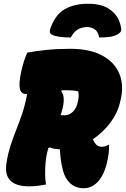

<svg xmlns="http://www.w3.org/2000/svg" viewBox="-20 -979 668 1019"><path d="M224 0Q205 4 182 7Q159 10 135 10Q-4 10 14 -111Q22 -164 36.5 -208Q51 -252 67.5 -293.5Q84 -335 99 -380Q114 -425 124 -480Q121 -480 119 -480Q92 -480 85.5 -507.5Q79 -535 92 -596Q98 -625 107 -653.5Q116 -682 125 -700Q169 -708 226 -714Q283 -720 352 -720Q458 -720 524 -683.5Q590 -647 614.5 -585Q639 -523 619 -444L616 -432Q602 -375 563 -324.5Q524 -274 473 -240Q483 -217 494 -208.5Q505 -200 521 -200Q538 -200 555 -210H559Q559 -184 556.5 -163Q554 -142 546 -109Q530 -45 496 -11Q465 20 424 20Q382 20 353.5 -5.5Q325 -31 314 -75Q307 -101 303 -129.5Q299 -158 298 -186Q284 -187 268.5 -189.5Q253 -192 244 -197L236 -193Q231 -175 227.5 -156.5Q224 -138 222 -117Q219 -83 219.5 -53.5Q220 -24 224 0ZM308 -388Q305 -378 302 -368Q311 -367 322 -367Q348 -367 367.5 -386.5Q387 -406 394 -443L395 -448Q400 -473 395 -494Q371 -500 340 -500Q324 -500 308 -500L305 -495Q330 -464 308 -388ZM356 -780Q322 -780 295 -784Q268 -788 254 -796Q239 -804 247 -827Q272 -900 322.5 -929.5Q373 -959 445 -959H451Q527 -959 571.5 -922.5Q616 -886 623 -827Q625 -817 619.5 -809.5Q614 -802 605 -797Q586 -787 563.5 -783.5Q541 -780 506 -780Q502 -807 487 -820Q472 -833 445 -836Q412 -835 391 -821.5Q370 -808 356 -780Z"/></svg>

Font: Recursive Sn Csl St XBk
Style: Italic
Weight: 1000
Italic angle: -15°
Version: Version 1.085;hotconv 1.1.0;makeotfexe 2.6.0; ttfautohint (v